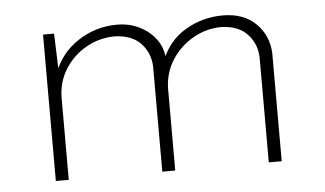

<svg xmlns="http://www.w3.org/2000/svg" viewBox="-37 -449 851 503"><g transform="rotate(-5 388.0 -197.0)"><path d="M120 -385 124 -271 118 -281Q137 -333 183.5 -363.5Q230 -394 286 -394Q318 -394 344.5 -381Q371 -368 387.5 -346Q404 -324 406 -296L401 -290Q421 -341 466 -367.5Q511 -394 564 -394Q619 -394 651 -362.5Q683 -331 685 -284V0H651V-276Q650 -311 627 -336.5Q604 -362 559 -364Q519 -364 484.5 -344.5Q450 -325 428.5 -292.5Q407 -260 405 -219V0H371V-276Q370 -311 347 -336.5Q324 -362 279 -364Q238 -364 203 -344.5Q168 -325 146.5 -291Q125 -257 125 -214V0H91V-385Z"/></g></svg>

Font: Josefin Sans ExtraLight
Style: Regular
Weight: 250
Designer: Santiago Orozco
Foundry: Typemade
Version: Version 2.000